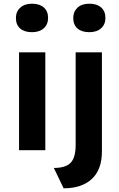

<svg xmlns="http://www.w3.org/2000/svg" viewBox="-20 -812 645 1038"><path d="M153 -638Q112 -638 89 -658Q66 -678 66 -715Q66 -749 89.5 -770.5Q113 -792 153 -792Q194 -792 217 -771.5Q240 -751 240 -715Q240 -680 216.5 -659Q193 -638 153 -638ZM83 0V-529H225V0ZM463 -638Q422 -638 399 -658Q376 -678 376 -715Q376 -749 399 -770.5Q422 -792 463 -792Q504 -792 527 -771.5Q550 -751 550 -715Q550 -680 526.5 -659Q503 -638 463 -638ZM324 206 271 96Q335 96 362 68Q389 40 389 -28V-529H531V6Q531 105 476.5 155.5Q422 206 324 206Z"/></svg>

Font: Lexend Deca SemiBold
Style: Regular
Weight: 600
Designer: Bonnie Shaver-Troup, Thomas Jockin
Foundry: Lexend
Version: Version 1.008; ttfautohint (v1.8.4.7-5d5b)